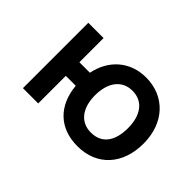

<svg xmlns="http://www.w3.org/2000/svg" viewBox="-95 -826 1190 1190"><g transform="rotate(45 500.0 -230.5)"><path d="M145 55H279V-187H366C381 -25 481 71 638 71C809 71 917 -49 917 -230C917 -414 801 -532 638 -532C500 -532 398 -443 371 -306H279V-518H145ZM637 -48C544 -48 492 -121 492 -230C492 -340 544 -414 637 -414C731 -414 781 -340 781 -230C781 -121 736 -48 637 -48Z"/></g></svg>

Font: LINE Seed JP_OTF Bold
Style: Regular
Weight: 700
Designer: LINE & Fontrix & Fontworks
Version: Version 1.009